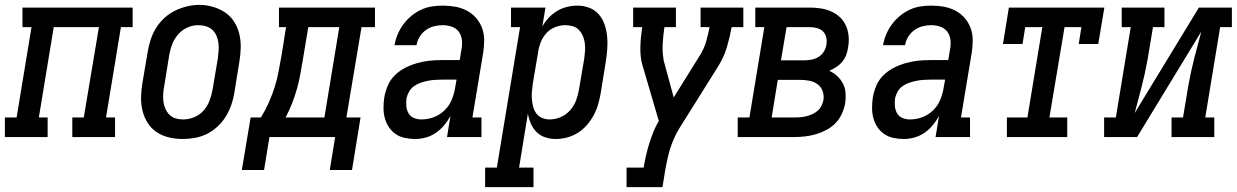

<svg xmlns="http://www.w3.org/2000/svg" viewBox="-44 -561 5064 786"><path d="M-24 0V-80H24L85 -450H48V-530H499V-450H451L390 -80H427V0H252V-80H299L361 -450H176L115 -80H151V0Z M703 8Q675 8 647.5 1.5Q620 -5 597.5 -20Q575 -35 560.5 -58Q546 -81 539.5 -107.5Q533 -134 533.5 -163Q534 -192 539 -221L561 -351Q565 -375 573 -399.5Q581 -424 595 -446.5Q609 -469 629 -487.5Q649 -506 673 -517.5Q697 -529 722 -535Q747 -541 772 -541Q801 -541 828 -533Q855 -525 877.5 -510Q900 -495 914.5 -472Q929 -449 935.5 -422.5Q942 -396 941.5 -367Q941 -338 936 -309L915 -179Q911 -155 902.5 -130.5Q894 -106 880 -83.5Q866 -61 846 -42.5Q826 -24 802.5 -12.5Q779 -1 753.5 3.5Q728 8 703 8ZM705 -72Q728 -72 750.5 -81Q773 -90 789 -108Q805 -126 813.5 -148Q822 -170 826 -193L848 -323Q850 -338 851 -354.5Q852 -371 850 -386Q848 -401 842 -415Q836 -429 825 -439Q814 -449 799 -453.5Q784 -458 768 -458Q745 -458 723.5 -448.5Q702 -439 686 -421Q670 -403 661.5 -381.5Q653 -360 649 -337L628 -207Q625 -192 624 -176Q623 -160 625 -145Q627 -130 633 -116Q639 -102 649.5 -91.5Q660 -81 674.5 -76.5Q689 -72 705 -72Z M1306 135 1328 0H1059L1037 135H946L982 -80H1024Q1042 -109 1056 -140.5Q1070 -172 1080 -203Q1090 -234 1096 -266.5Q1102 -299 1108 -331L1127 -450H1098V-530H1491V-450H1436L1374 -80H1432L1397 135ZM1125 -80H1284L1345 -450H1218L1196 -318Q1191 -288 1185.5 -257.5Q1180 -227 1171.5 -197Q1163 -167 1151.5 -137.5Q1140 -108 1125 -80Z M1656 8H1655Q1655 8 1655 8Q1655 8 1655 8Q1634 8 1613 3.5Q1592 -1 1575.5 -12.5Q1559 -24 1548 -40.5Q1537 -57 1531.5 -77Q1526 -97 1526 -118.5Q1526 -140 1529 -161Q1533 -186 1543.5 -210.5Q1554 -235 1573 -253.5Q1592 -272 1616 -284Q1640 -296 1665 -303Q1690 -310 1714.5 -312.5Q1739 -315 1764 -315H1838L1845 -358Q1849 -377 1847 -396.5Q1845 -416 1834.5 -430.5Q1824 -445 1806 -451.5Q1788 -458 1768 -458Q1751 -458 1733 -453.5Q1715 -449 1699.5 -438Q1684 -427 1674 -410.5Q1664 -394 1661 -376H1571Q1575 -399 1584 -420.5Q1593 -442 1607 -461Q1621 -480 1639.5 -495.5Q1658 -511 1679.5 -521Q1701 -531 1723.5 -534.5Q1746 -538 1768 -538Q1795 -538 1820 -533.5Q1845 -529 1867 -517.5Q1889 -506 1905 -487.5Q1921 -469 1929.5 -446Q1938 -423 1938 -397Q1938 -371 1934 -345L1890 -80H1927V0H1786L1800 -86Q1789 -66 1774 -48Q1759 -30 1740 -17Q1721 -4 1699 2Q1677 8 1656 8ZM1681 -72Q1706 -72 1731 -81Q1756 -90 1775.5 -109Q1795 -128 1805 -152Q1815 -176 1819 -201L1825 -235H1764Q1750 -235 1735.5 -234Q1721 -233 1706.5 -230Q1692 -227 1677.5 -222Q1663 -217 1650.5 -208Q1638 -199 1630.5 -185.5Q1623 -172 1620 -158Q1618 -142 1619.5 -126Q1621 -110 1628.5 -97Q1636 -84 1650.5 -78Q1665 -72 1681 -72Z M1942 205V125H1990L2085 -450H2048V-530H2189L2176 -452Q2187 -472 2202.5 -488.5Q2218 -505 2237.5 -516.5Q2257 -528 2278 -533Q2299 -538 2320 -538Q2346 -538 2369 -529Q2392 -520 2407.5 -502Q2423 -484 2431 -460.5Q2439 -437 2441.5 -412Q2444 -387 2442 -361Q2440 -335 2436 -309L2415 -179Q2411 -156 2404.5 -133.5Q2398 -111 2386.5 -89.5Q2375 -68 2358.5 -49Q2342 -30 2321 -17Q2300 -4 2277 2Q2254 8 2230 8Q2208 8 2187.5 1Q2167 -6 2152.5 -20.5Q2138 -35 2129.5 -54.5Q2121 -74 2117 -96L2081 125H2140V205ZM2206 -72Q2229 -72 2251 -81.5Q2273 -91 2289 -108.5Q2305 -126 2313.5 -148Q2322 -170 2326 -193L2348 -323Q2350 -338 2351 -354Q2352 -370 2350 -385Q2348 -400 2342 -414Q2336 -428 2326 -438.5Q2316 -449 2301 -453.5Q2286 -458 2270 -458Q2250 -458 2229 -450Q2208 -442 2193 -425.5Q2178 -409 2170 -389Q2162 -369 2159 -348L2137 -218Q2135 -202 2133.5 -185.5Q2132 -169 2133.5 -153.5Q2135 -138 2139 -123Q2143 -108 2152 -96Q2161 -84 2175.5 -78Q2190 -72 2206 -72Z M2521 205V125H2591Q2595 101 2600.5 76.5Q2606 52 2613.5 28Q2621 4 2630.5 -20Q2640 -44 2653 -66L2587 -291Q2581 -310 2579 -329.5Q2577 -349 2577.5 -369Q2578 -389 2580 -409.5Q2582 -430 2585 -450H2548V-530H2723V-450H2676Q2671 -417 2669 -384Q2667 -351 2672 -320V-319Q2672 -318 2672.5 -316.5Q2673 -315 2673 -313L2714 -162L2821 -334Q2838 -361 2846.5 -390.5Q2855 -420 2861 -450H2824V-530H2999V-450H2951Q2944 -410 2932 -369Q2920 -328 2897 -291L2736 -34Q2724 -14 2715 6.5Q2706 27 2699.5 47.5Q2693 68 2688.5 89Q2684 110 2680 131L2668 205Z M2976 0V-80H3024L3085 -450H3048V-530H3271Q3294 -530 3316.5 -526.5Q3339 -523 3359 -514Q3379 -505 3394.5 -490.5Q3410 -476 3419 -456Q3428 -436 3430 -413Q3432 -390 3428 -368Q3426 -352 3420.5 -337Q3415 -322 3404.5 -309Q3394 -296 3380 -287Q3366 -278 3351 -271Q3369 -263 3383.5 -249.5Q3398 -236 3407 -218.5Q3416 -201 3417.5 -180Q3419 -159 3416 -138Q3412 -117 3402.5 -95.5Q3393 -74 3376.5 -57Q3360 -40 3339 -29Q3318 -18 3296 -11.5Q3274 -5 3251.5 -2.5Q3229 0 3208 0ZM3153 -314H3250Q3264 -314 3279 -317Q3294 -320 3307 -328Q3320 -336 3328.5 -349.5Q3337 -363 3339 -378Q3342 -393 3338.5 -408Q3335 -423 3325 -432.5Q3315 -442 3300.5 -446Q3286 -450 3271 -450H3176ZM3115 -80H3208Q3220 -80 3232 -81Q3244 -82 3256.5 -85Q3269 -88 3281 -93.5Q3293 -99 3303 -107.5Q3313 -116 3319 -128Q3325 -140 3327 -152Q3330 -171 3323.5 -188.5Q3317 -206 3302.5 -216.5Q3288 -227 3269.5 -230.5Q3251 -234 3232 -234H3140Z M3656 8H3655Q3655 8 3655 8Q3655 8 3655 8Q3634 8 3613 3.5Q3592 -1 3575.5 -12.5Q3559 -24 3548 -40.5Q3537 -57 3531.5 -77Q3526 -97 3526 -118.5Q3526 -140 3529 -161Q3533 -186 3543.5 -210.5Q3554 -235 3573 -253.5Q3592 -272 3616 -284Q3640 -296 3665 -303Q3690 -310 3714.5 -312.5Q3739 -315 3764 -315H3838L3845 -358Q3849 -377 3847 -396.5Q3845 -416 3834.5 -430.5Q3824 -445 3806 -451.5Q3788 -458 3768 -458Q3751 -458 3733 -453.5Q3715 -449 3699.5 -438Q3684 -427 3674 -410.5Q3664 -394 3661 -376H3571Q3575 -399 3584 -420.5Q3593 -442 3607 -461Q3621 -480 3639.5 -495.5Q3658 -511 3679.5 -521Q3701 -531 3723.5 -534.5Q3746 -538 3768 -538Q3795 -538 3820 -533.5Q3845 -529 3867 -517.5Q3889 -506 3905 -487.5Q3921 -469 3929.5 -446Q3938 -423 3938 -397Q3938 -371 3934 -345L3890 -80H3927V0H3786L3800 -86Q3789 -66 3774 -48Q3759 -30 3740 -17Q3721 -4 3699 2Q3677 8 3656 8ZM3681 -72Q3706 -72 3731 -81Q3756 -90 3775.5 -109Q3795 -128 3805 -152Q3815 -176 3819 -201L3825 -235H3764Q3750 -235 3735.5 -234Q3721 -233 3706.5 -230Q3692 -227 3677.5 -222Q3663 -217 3650.5 -208Q3638 -199 3630.5 -185.5Q3623 -172 3620 -158Q3618 -142 3619.5 -126Q3621 -110 3628.5 -97Q3636 -84 3650.5 -78Q3665 -72 3681 -72Z M4078 0V-80H4162L4223 -450H4153L4142 -381H4062L4086 -530H4477L4452 -381H4372L4383 -450H4314L4252 -80H4325V0Z M4476 0V-80H4524L4585 -450H4548V-530H4723V-450H4676L4654 -318Q4649 -290 4643 -262.5Q4637 -235 4630 -207.5Q4623 -180 4615.5 -152.5Q4608 -125 4601 -98L4864 -530H4999V-450H4951L4890 -80H4927V0H4752V-80H4799L4821 -212Q4826 -240 4832 -267.5Q4838 -295 4845 -322.5Q4852 -350 4859.5 -377.5Q4867 -405 4874 -432L4611 0Z"/></svg>

Font: Iosevka Curly Slab MdObl
Style: Regular
Weight: 500
Italic angle: -9°
Monospace: yes
Designer: Belleve Invis
Foundry: Belleve Invis
Version: Version 11.0.0; ttfautohint (v1.8.3)